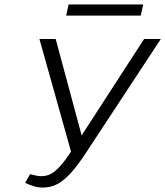

<svg xmlns="http://www.w3.org/2000/svg" viewBox="-20 -833 742 862"><path d="M172 9Q150 9 130 2.5Q110 -4 93 -12L115 -51Q131 -47 143 -44.5Q155 -42 165 -42Q193 -42 215 -56Q237 -70 261.5 -100.5Q286 -131 318 -181L627 -658H702L368 -150Q334 -98 303.5 -62.5Q273 -27 242 -9Q211 9 172 9ZM304 -134 157 -658H230L359 -179ZM277 -763 288 -813H623L612 -763Z"/></svg>

Font: Ysabeau Infant
Style: Italic
Weight: 400
Italic angle: -12°
Designer: Christian Thalmann (Catharsis Fonts)
Version: Version 2.001;gftools[0.9.30]; featfreeze: ss01,ss02,lnum